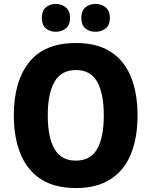

<svg xmlns="http://www.w3.org/2000/svg" viewBox="-20 -943 768 973"><path d="M677 -358Q677 -245 643.5 -162.5Q610 -80 540.5 -35Q471 10 364 10Q257 10 187.5 -35Q118 -80 84 -163Q50 -246 50 -359Q50 -530 127.5 -627.5Q205 -725 365 -725Q472 -725 541 -680.5Q610 -636 643.5 -553.5Q677 -471 677 -358ZM222 -358Q222 -248 256 -188.5Q290 -129 364 -129Q439 -129 472.5 -188Q506 -247 506 -358Q506 -469 472.5 -528.5Q439 -588 365 -588Q290 -588 256 -528Q222 -468 222 -358ZM192 -852Q192 -888 212 -905.5Q232 -923 263 -923Q293 -923 314 -905Q335 -887 335 -852Q335 -817 314 -799.5Q293 -782 263 -782Q232 -782 212 -799.5Q192 -817 192 -852ZM392 -852Q392 -888 412.5 -905.5Q433 -923 464 -923Q495 -923 516 -905Q537 -887 537 -852Q537 -817 516 -799.5Q495 -782 464 -782Q432 -782 412 -799.5Q392 -817 392 -852Z"/></svg>

Font: Noto Sans Gujarati SemiCondensed ExtraBold
Style: Regular
Weight: 800
Width: 4
Designer: Jelle Bosma - Monotype Design Team, Universal Thirst
Foundry: Monotype Imaging Inc.
Version: Version 2.106; ttfautohint (v1.8.4.7-5d5b)